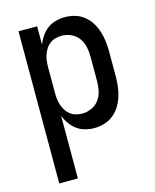

<svg xmlns="http://www.w3.org/2000/svg" viewBox="-112 -605 724 896"><g transform="rotate(-15 250.0 -156.5)"><path d="M62 215V-520H152V-432Q160 -453 173 -471.5Q186 -490 203.5 -503Q221 -516 243 -522Q265 -528 287 -528Q312 -528 336 -521Q360 -514 379.5 -498.5Q399 -483 412 -462Q425 -441 432.5 -417.5Q440 -394 443 -369.5Q446 -345 446 -320V-200Q446 -175 443 -150.5Q440 -126 432.5 -102.5Q425 -79 412 -58Q399 -37 379.5 -21.5Q360 -6 336 1Q312 8 287 8Q265 8 243 2Q221 -4 203.5 -17Q186 -30 173 -48.5Q160 -67 152 -88V215ZM251 -72Q274 -72 296 -82Q318 -92 332 -111Q346 -130 351 -153.5Q356 -177 356 -200V-320Q356 -343 351 -366.5Q346 -390 332 -409Q318 -428 296 -438Q274 -448 251 -448Q236 -448 221 -444Q206 -440 193.5 -430.5Q181 -421 173 -408Q165 -395 160 -380.5Q155 -366 153.5 -350.5Q152 -335 152 -320V-200Q152 -185 153.5 -169.5Q155 -154 160 -139.5Q165 -125 173 -112Q181 -99 193.5 -89.5Q206 -80 221 -76Q236 -72 251 -72Z"/></g></svg>

Font: Iosevka Term Medium
Style: Regular
Weight: 500
Monospace: yes
Designer: Belleve Invis
Foundry: Belleve Invis
Version: Version 26.3.1